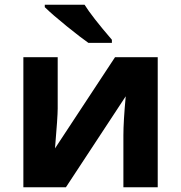

<svg xmlns="http://www.w3.org/2000/svg" viewBox="-20 -786 760 806"><path d="M222.2 -545.9V-330.1Q222.2 -295.9 210.9 -163.1L462.9 -545.9H642.1V0H498V-217.8Q498 -275.9 507.8 -381.8L256.8 0H78.1V-545.9ZM351.1 -606Q320.3 -627.4 260.7 -675.5Q201.2 -723.6 168 -755.9V-766.1H335Q365.7 -716.8 449.7 -619.1V-606Z"/></svg>

Font: Zoram GWebM
Style: Bold
Weight: 700
Foundry: Ascender Corporation
Version: Version 1.000